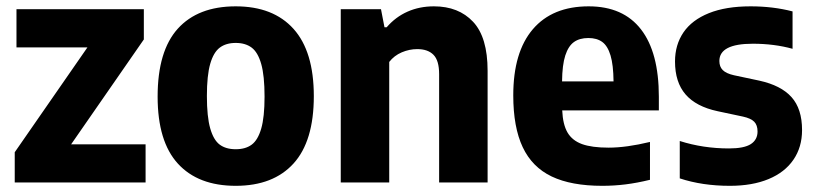

<svg xmlns="http://www.w3.org/2000/svg" viewBox="-20 -576 2571 606"><path d="M204.5 -120.5H439.5V0H26.5V-95.5L256 -426.5H32V-547H434V-451.5Z M477.5 -271Q477.5 -415 541.2 -485.5Q605 -556 724 -556Q842.5 -556 906.5 -484.8Q970.5 -413.5 970.5 -272.5Q970.5 -130.5 906.5 -60Q842.5 10.5 724 10.5Q605.5 10.5 541.5 -59.5Q477.5 -129.5 477.5 -271ZM815 -271Q815 -337 804.5 -374Q794 -411 774.2 -425.8Q754.5 -440.5 724 -440.5Q693.5 -440.5 673.8 -425.8Q654 -411 643.5 -374.5Q633 -338 633 -273Q633 -207.5 643.5 -170.8Q654 -134 673.5 -119.5Q693 -105 724 -105Q755 -105 774.5 -119.5Q794 -134 804.5 -170.2Q815 -206.5 815 -271Z M1055.5 -547H1182.5L1193.5 -490H1200.5Q1228.5 -522.5 1266.2 -539.2Q1304 -556 1349.5 -556Q1427.5 -556 1473.2 -507.2Q1519 -458.5 1519 -352.5V0H1366V-342Q1366 -385 1348.2 -403Q1330.5 -421 1297 -421Q1272 -421 1248 -410.8Q1224 -400.5 1208.5 -380.5V0H1055.5Z M2059.5 -227.5H1754.5Q1756.5 -183 1771.2 -157.8Q1786 -132.5 1817 -121.2Q1848 -110 1901 -110Q1957 -110 2031.5 -128V-8.5Q1990.5 1.5 1954.2 6Q1918 10.5 1881 10.5Q1783 10.5 1721.2 -19Q1659.5 -48.5 1629.8 -111.5Q1600 -174.5 1600 -275Q1600 -411.5 1661.8 -483.8Q1723.5 -556 1838 -556Q1947 -556 2003.2 -483.2Q2059.5 -410.5 2059.5 -270.5ZM1754 -319H1916.5Q1916 -371 1907 -401Q1898 -431 1881 -443.5Q1864 -456 1837 -456Q1809.5 -456 1791.8 -443.5Q1774 -431 1764.2 -401Q1754.5 -371 1754 -319Z M2125.5 -13V-131Q2199 -107.5 2281 -107.5Q2328.5 -107.5 2349.8 -121.2Q2371 -135 2371 -161Q2371 -181 2360.5 -191.8Q2350 -202.5 2325 -208L2245 -225Q2177 -239.5 2143.8 -278Q2110.5 -316.5 2110.5 -382Q2110.5 -434.5 2137.2 -473.8Q2164 -513 2217.5 -534.5Q2271 -556 2349 -556Q2420 -556 2481.5 -540V-422Q2423.5 -438 2356 -438Q2250.5 -438 2250.5 -383.5Q2250.5 -365.5 2261.2 -354.8Q2272 -344 2296.5 -338.5L2376.5 -321.5Q2445 -306.5 2478.2 -269.5Q2511.5 -232.5 2511.5 -165.5Q2511.5 -111.5 2484.2 -71.8Q2457 -32 2405.8 -10.8Q2354.5 10.5 2283.5 10.5Q2196.5 10.5 2125.5 -13Z"/></svg>

Font: Encode Sans Semi Condensed
Style: Bold
Weight: 700
Width: 4
Designer: Multiple Designers
Foundry: Impallari Type
Version: Version 2.000